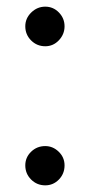

<svg xmlns="http://www.w3.org/2000/svg" viewBox="-20 -547 270 577"><path d="M56 -468Q56 -492 74 -509.5Q92 -527 116 -527Q140 -527 157 -509.5Q174 -492 174 -468Q174 -444 157 -426Q140 -408 116 -408Q91 -408 73.5 -425.5Q56 -443 56 -468ZM56 -50Q56 -74 73.5 -91Q91 -108 116 -108Q139 -108 156.5 -91Q174 -74 174 -50Q174 -25 157 -7.5Q140 10 116 10Q91 10 73.5 -7.5Q56 -25 56 -50Z"/></svg>

Font: Open Sauce Two
Style: Regular
Weight: 400
Designer: Alfredo Marco Pradil
Foundry: Creative Sauce Fz LLC
Version: Version 1.477